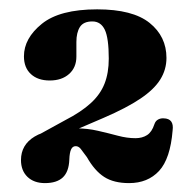

<svg xmlns="http://www.w3.org/2000/svg" viewBox="-20 -736 427 421"><path d="M86 -425.5 62 -439 123 -472.5Q158 -490.5 179 -509.8Q200 -529 209.2 -552.5Q218.5 -576 218.5 -607.5Q218.5 -652.5 209.8 -670.8Q201 -689 182.5 -689Q163 -689 155.2 -676.8Q147.5 -664.5 147.5 -644V-612Q147.5 -588 131.5 -573.8Q115.5 -559.5 89 -559.5Q63 -559.5 47.8 -573.5Q32.5 -587.5 32.5 -612.5Q32.5 -652 71.8 -683.8Q111 -715.5 193 -715.5Q271 -715.5 308 -685.8Q345 -656 345 -609Q345 -583.5 331.5 -561.8Q318 -540 288 -519.8Q258 -499.5 207 -477.5ZM26 -385Q26 -418.5 55.8 -436.5Q85.5 -454.5 147.5 -454.5Q172 -454.5 194.8 -449.2Q217.5 -444 238 -438.5Q258.5 -433 277 -433Q292 -433 302.5 -439.8Q313 -446.5 318.5 -463.5Q321 -471 326.8 -474Q332.5 -477 339 -476.5Q362 -476 358.5 -450Q353.5 -388 328.8 -361.2Q304 -334.5 263 -334.5Q229.5 -334.5 208.5 -348Q187.5 -361.5 170.5 -391.5Q161.5 -404 156.8 -409.8Q152 -415.5 146 -415.5Q139 -415.5 135.8 -408.2Q132.5 -401 132 -386Q131 -359.5 117.8 -347Q104.5 -334.5 78.5 -334.5Q54.5 -334.5 40.2 -348.2Q26 -362 26 -385Z"/></svg>

Font: Fraunces
Style: Bold
Weight: 700
Version: Version 1.000;[b76b70a41]